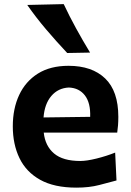

<svg xmlns="http://www.w3.org/2000/svg" viewBox="-20 -880 623 915"><path d="M344.2 14.2Q238.3 14.2 171.4 -23.2Q104.5 -60.5 72.8 -126.5Q41 -192.4 41 -277.8Q41 -362.3 71.3 -427.2Q101.6 -492.2 160.6 -529.3Q219.7 -566.4 306.6 -566.4Q418.5 -566.4 481.2 -506.1Q543.9 -445.8 543.9 -323.2Q543.9 -300.8 542.5 -283Q541 -265.1 538.6 -248H188.5Q195.3 -184.6 237.5 -148.7Q279.8 -112.8 362.8 -112.8Q393.1 -112.8 440.2 -124.5Q487.3 -136.2 528.8 -152.8L535.2 -20Q501 -10.7 453.1 1.7Q405.3 14.2 344.2 14.2ZM409.7 -323.2Q412.1 -389.2 384.8 -425Q357.4 -460.9 308.1 -462.9Q256.8 -460.4 224.6 -422.6Q192.4 -384.8 187.5 -320.3ZM300.3 -627.4Q248 -683.1 199.5 -740.2Q150.9 -797.4 109.9 -856.4L283.7 -860.4Q311 -802.2 342.5 -744.9Q374 -687.5 409.2 -629.4Z"/></svg>

Font: Pinar DS1 Bold
Style: Regular
Weight: 700
Designer: Amin Abedi
Version: Version 3.000